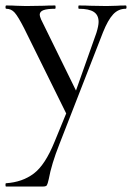

<svg xmlns="http://www.w3.org/2000/svg" viewBox="-25 -406 482 701"><path d="M225 -12V25L63 -303Q41 -346 28.5 -360Q16 -374 -2 -374Q-5 -374 -5 -380Q-5 -386 -2 -386Q22 -386 34 -385L70 -384L135 -385Q150 -386 176 -386Q178 -386 178 -380Q178 -374 176 -374Q148 -374 134 -369Q120 -364 120 -352Q120 -347 125 -335L260 -60L231 -15L327 -286Q335 -312 335 -326Q335 -351 317.5 -362.5Q300 -374 263 -374Q261 -374 261 -380Q261 -386 263 -386Q290 -386 304 -385L364 -384L402 -385Q412 -386 434 -386Q437 -386 437 -380Q437 -374 434 -374Q407 -374 388 -353.5Q369 -333 351 -288L192 120Q163 193 153 248Q149 266 146 270.5Q143 275 132 275H-3Q-5 275 -5 269Q-5 263 -3 263Q57 259 98.5 227.5Q140 196 174 112Z"/></svg>

Font: Cormorant Garamond Medium
Style: Regular
Weight: 500
Designer: Christian Thalmann (Catharsis Fonts)
Foundry: Catharsis Fonts
Version: Version 4.000